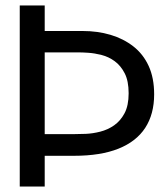

<svg xmlns="http://www.w3.org/2000/svg" viewBox="-20 -680 604 700"><path d="M102 -112V-191H250Q268 -191 293 -192Q318 -193 345.5 -200Q373 -207 396 -223Q419 -239 434 -267Q449 -295 449 -340Q449 -385 434.5 -413Q420 -441 398 -457Q376 -473 350.5 -479.5Q325 -486 303 -487.5Q281 -489 267 -489H102V-567H281Q336 -567 383 -553Q430 -539 466 -511Q502 -483 522 -439.5Q542 -396 542 -336Q542 -264 509.5 -214Q477 -164 412 -138Q347 -112 250 -112ZM52 0V-660H143V0Z"/></svg>

Font: Bricolage Grotesque 96pt
Style: Regular
Weight: 400
Version: Version 1.001;gftools[0.9.33.dev8+g029e19f]